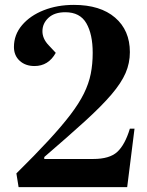

<svg xmlns="http://www.w3.org/2000/svg" viewBox="-20 -765 602 785"><path d="M37 -573Q37 -623 70 -662Q103 -701 158.5 -723Q214 -745 282 -745Q390 -745 450.5 -693Q511 -641 511 -552Q511 -507 493.5 -466.5Q476 -426 436 -379Q396 -332 328.5 -270.5Q261 -209 161 -123V-115H361Q428 -115 459.5 -144Q491 -173 511 -239H530L500 0H56L47 -56Q124 -132 178 -190.5Q232 -249 267.5 -295.5Q303 -342 323 -382.5Q343 -423 351 -463Q359 -503 359 -549Q359 -625 333 -670Q307 -715 247 -715Q203 -715 178.5 -692.5Q154 -670 153.5 -638.5Q153 -607 179 -580L208 -549Q178 -495 121 -495Q84 -495 60.5 -516.5Q37 -538 37 -573Z"/></svg>

Font: Literata 72pt
Style: Bold Italic
Weight: 700
Italic angle: -2°
Designer: Latin by Veronika Burian and Jose Scaglione. Greek by Irene Vlachou. Cyrillic by Vera Evstafieva
Foundry: TypeTogether
Version: Version 3.002